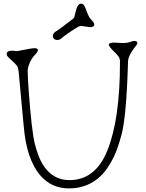

<svg xmlns="http://www.w3.org/2000/svg" viewBox="-20 -1019 795 1043"><path d="M726.1 -783.7Q726.1 -778.8 715.8 -766.6Q705.6 -754.4 697.3 -741.2Q676.3 -708.5 675.5 -686.8Q674.8 -665 673.8 -634.8Q672.9 -604.5 671.1 -568.1Q669.4 -531.7 666.7 -491.5Q664.1 -451.2 660.2 -412.1Q650.4 -324.2 640.6 -288.8Q630.9 -253.4 621.1 -223.6Q611.3 -193.8 596.2 -162.6Q581.1 -131.3 560.1 -101.6Q539.1 -71.8 509.8 -47.9Q444.8 4.4 354.5 4.4Q258.3 4.4 197.8 -67.4Q123.5 -155.3 108.9 -334L81.1 -631.3Q79.1 -652.3 72.8 -661.1Q63 -673.8 43.5 -690.9Q23.9 -708 20 -714.4Q16.1 -720.7 16.1 -726.1Q16.1 -743.7 46.9 -743.7L72.3 -741.2L147.9 -755.4Q185.5 -761.7 185.5 -747.1Q185.5 -737.3 174.1 -725.8Q162.6 -714.4 155 -702.9Q147.5 -691.4 142.1 -679.2Q130.4 -652.3 130.4 -635.3Q130.4 -618.2 131.8 -589.1Q133.3 -560.1 136.2 -521Q152.3 -303.2 169.7 -235.6Q187 -168 210.9 -127.9Q263.7 -40.5 357.4 -40.5Q498 -40.5 563 -200.7Q631.8 -371.1 631.8 -680.7Q631.8 -700.7 625 -710.4Q617.7 -721.2 599.1 -739.3Q571.3 -765.6 571.3 -776.6Q571.3 -787.6 600.1 -787.6L647.9 -785.2Q669.9 -785.2 683.1 -790Q726.1 -805.7 726.1 -783.7ZM470.2 -871.6 421.9 -877.9Q414.1 -877.9 408.2 -875.2Q402.3 -872.6 387.7 -863.3Q373 -854 359.4 -844.7Q325.2 -821.3 319.3 -815.4Q305.7 -801.8 292.5 -801.8Q279.3 -801.8 273.2 -808.1Q267.1 -814.5 267.1 -822.3Q267.1 -839.4 286.1 -850.1Q304.7 -860.8 379.4 -918.9Q384.3 -921.9 389.6 -950.2Q399.9 -999 419.9 -999Q431.2 -999 436.5 -990.2Q441.9 -981.4 446.8 -968.3Q451.7 -955.1 458 -939.7Q464.4 -924.3 473.6 -914.6Q492.2 -895 492.2 -886.7Q492.2 -871.6 470.2 -871.6Z"/></svg>

Font: Snowburst One
Style: Regular
Weight: 400
Designer: Annet Stirling
Foundry: Annet Stirling
Version: Version 1.001